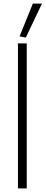

<svg xmlns="http://www.w3.org/2000/svg" viewBox="-20 -1050 254 1070"><path d="M89 -847 163 -1030H214L124 -841ZM80 -808H129V0H80Z"/></svg>

Font: Encode Sans Narrow
Style: ExtraLight
Weight: 200
Designer: Pablo Impallari, Andres Torresi
Foundry: Pablo Impallari, Andres Torresi
Version: Version 1.000; ttfautohint (v1.00) -l 8 -r 50 -G 200 -x 14 -